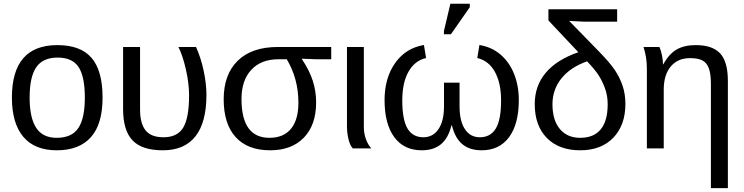

<svg xmlns="http://www.w3.org/2000/svg" viewBox="-20 -773 3876 1000"><path d="M514.2 -264.6Q514.2 -126 453.1 -58.1Q392.1 9.8 275.9 9.8Q160.2 9.8 101.1 -60.8Q42 -131.3 42 -264.6Q42 -538.1 278.8 -538.1Q399.9 -538.1 457 -471.4Q514.2 -404.8 514.2 -264.6ZM421.9 -264.6Q421.9 -374 389.4 -423.6Q356.9 -473.1 280.3 -473.1Q203.1 -473.1 168.7 -422.6Q134.3 -372.1 134.3 -264.6Q134.3 -160.2 168.2 -107.7Q202.1 -55.2 274.9 -55.2Q354 -55.2 387.9 -106Q421.9 -156.7 421.9 -264.6Z M1055.2 -278.8Q1055.2 -135.7 998 -63Q940.9 9.8 828.1 9.8Q719.2 9.8 670.2 -42Q621.1 -93.8 621.1 -204.6V-528.3H709.5V-201.7Q709.5 -130.4 738 -94.2Q766.6 -58.1 832 -58.1Q903.8 -58.1 934.3 -108.6Q964.8 -159.2 964.8 -276.9Q964.8 -339.4 947.8 -413.1Q930.7 -486.8 909.2 -528.3H1001Q1026.9 -470.7 1041 -403.3Q1055.2 -335.9 1055.2 -278.8Z M1626.5 -239.7Q1626.5 -122.1 1562.7 -56.2Q1499 9.8 1387.2 9.8Q1270 9.8 1207.5 -58.8Q1145 -127.4 1145 -255.9Q1145 -385.3 1218.3 -456.8Q1291.5 -528.3 1427.2 -528.3H1705.1V-464.4H1624.5L1552.2 -467.3V-465.3Q1591.8 -406.2 1609.1 -352.1Q1626.5 -297.9 1626.5 -239.7ZM1534.2 -238.3Q1534.2 -362.8 1473.6 -464.4H1430.2Q1340.3 -464.4 1289.1 -409.7Q1237.8 -355 1237.8 -256.8Q1237.8 -55.2 1383.3 -55.2Q1457 -55.2 1495.6 -102.3Q1534.2 -149.4 1534.2 -238.3Z M1817.4 0Q1802.7 -15.6 1794.9 -48.6Q1787.1 -81.5 1787.1 -115.2V-528.3H1875V-110.8Q1875 -79.1 1885.5 -49.3Q1896 -19.5 1914.1 0Z M2373.5 -219.2Q2373.5 -142.6 2401.4 -100.3Q2429.2 -58.1 2479 -58.1Q2534.7 -58.1 2562.3 -103.5Q2589.8 -148.9 2589.8 -250Q2589.8 -340.3 2557.6 -398.7Q2525.4 -457 2465.8 -470.7L2477.1 -538.6Q2540.5 -528.3 2586.7 -489Q2632.8 -449.7 2657.5 -387.9Q2682.1 -326.2 2682.1 -252.4Q2682.1 -127.4 2631.6 -58.8Q2581.1 9.8 2488.3 9.8Q2426.8 9.8 2388.4 -21.7Q2350.1 -53.2 2333.5 -120.6H2331.5Q2314.9 -53.2 2276.6 -21.7Q2238.3 9.8 2176.8 9.8Q2084 9.8 2033.4 -58.8Q1982.9 -127.4 1982.9 -252.4Q1982.9 -366.7 2038.1 -444.8Q2093.3 -522.9 2188 -538.6L2199.2 -470.7Q2141.1 -458 2108.2 -400.6Q2075.2 -343.3 2075.2 -250Q2075.2 -149.4 2102.3 -103.8Q2129.4 -58.1 2185.1 -58.1Q2234.9 -58.1 2263.7 -100.3Q2292.5 -142.6 2292.5 -219.2V-342.3H2373.5ZM2292 -594.7V-610.8L2325.7 -753.4H2426.8V-735.4L2328.6 -594.7Z M3145 -230Q3145 -272.5 3132.1 -309.8Q3119.1 -347.2 3098.9 -379.2Q3078.6 -411.1 3037.6 -453.6Q2950.2 -422.4 2903.8 -364.3Q2857.4 -306.2 2857.4 -230Q2857.4 -147.5 2895.8 -101.3Q2934.1 -55.2 3002 -55.2Q3072.3 -55.2 3108.6 -99.1Q3145 -143.1 3145 -230ZM3019.5 -660.2 2944.3 -664.1 3098.6 -505.9Q3157.7 -445.3 3183.3 -406.5Q3209 -367.7 3223.1 -325Q3237.3 -282.2 3237.3 -231.9Q3237.3 -121.1 3174.3 -55.7Q3111.3 9.8 3002 9.8Q2891.6 9.8 2828.4 -54.2Q2765.1 -118.2 2765.1 -231Q2765.1 -325.7 2822.3 -393.8Q2879.4 -461.9 2992.2 -501L2836.4 -666.5V-724.6H3194.3V-660.2Z M3682.6 207V-335Q3682.6 -387.2 3672.4 -416Q3662.1 -444.8 3639.6 -457.5Q3617.2 -470.2 3573.7 -470.2Q3510.3 -470.2 3473.6 -426.8Q3437 -383.3 3437 -306.2V0H3349.1V-415.5Q3349.1 -475.6 3331.5 -528.3H3414.6Q3422.9 -509.3 3428 -483.6Q3433.1 -458 3433.1 -438H3434.6Q3464.8 -492.7 3504.6 -515.4Q3544.4 -538.1 3603.5 -538.1Q3690.4 -538.1 3730.7 -494.9Q3771 -451.7 3771 -352.1V207Z"/></svg>

Font: Arial
Style: Regular
Weight: 400
Designer: Steve Matteson
Foundry: Ascender Corporation
Version: Version 2.00.3